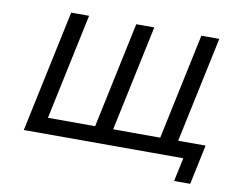

<svg xmlns="http://www.w3.org/2000/svg" viewBox="-71 -619 1008 814"><g transform="rotate(10 433.0 -211.5)"><path d="M831.5 -68.8 795.4 102.1H726.1L747.6 0.5L61 0L172.4 -524.9H249.5L152.8 -68.8L356 -68.4L452.6 -524.4H530.3L433.6 -68.8L636.2 -68.4L732.9 -524.4H810.1L713.4 -68.8Z"/></g></svg>

Font: Tuffy
Style: Italic
Weight: 400
Italic angle: -12°
Designer: Thatcher Ulrich, Karoly Barta and Michael Everson
Version: Version 001.271